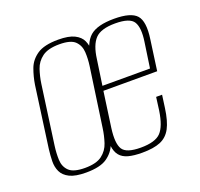

<svg xmlns="http://www.w3.org/2000/svg" viewBox="-96 -612 759 728"><g transform="rotate(-20 283.0 -248.0)"><path d="M135 7Q92 7 69 -4.5Q46 -16 37 -35Q28 -54 28.5 -77.5Q29 -101 32 -125L66 -372Q71 -404 82 -434Q93 -464 121.5 -483.5Q150 -503 207 -503Q249 -503 272 -491.5Q295 -480 303.5 -461Q312 -442 312 -419Q312 -396 308 -372L275 -125Q270 -93 259 -62.5Q248 -32 220 -12.5Q192 7 135 7ZM137 -11Q183 -11 206 -28.5Q229 -46 238 -73.5Q247 -101 251 -130L285 -368Q289 -396 287.5 -423Q286 -450 268.5 -467.5Q251 -485 205 -485Q159 -485 135.5 -467.5Q112 -450 103 -423Q94 -396 90 -368L57 -130Q53 -101 54 -73.5Q55 -46 73 -28.5Q91 -11 137 -11ZM361 9Q327 9 305 3Q283 -3 271 -17.5Q259 -32 256 -57.5Q253 -83 259 -121L295 -385Q306 -454 335.5 -479.5Q365 -505 433 -505Q501 -505 523.5 -479.5Q546 -454 536 -385L519 -262H302L282 -119Q274 -59 289 -35Q304 -11 362 -11Q421 -11 443.5 -35Q466 -59 475 -119L482 -172H506L499 -121Q492 -70 477 -42Q462 -14 434.5 -2.5Q407 9 361 9ZM305 -281H497L512 -384Q520 -438 505 -462.5Q490 -487 431 -487Q373 -487 350 -462.5Q327 -438 320 -384Z"/></g></svg>

Font: Alumni Sans SC Thin
Style: Italic
Weight: 100
Italic angle: -8°
Designer: Robert E. Leuschke
Foundry: Robert E. Leuschke
Version: Version 1.016